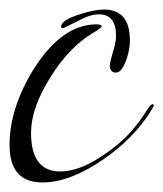

<svg xmlns="http://www.w3.org/2000/svg" viewBox="-23 -364 342 402"><path d="M220 -212Q207 -212 207 -227Q207 -233 213 -254Q220 -275 220 -289Q220 -334 184 -334Q165 -334 138 -319Q110 -305 109 -305Q105 -305 105 -308Q105 -322 144 -334Q174 -344 195 -344Q249 -344 249 -279Q249 -261 242 -240Q232 -212 220 -212ZM66 18Q-3 18 -3 -60Q-3 -138 48 -220Q107 -313 179 -313Q190 -313 190 -309Q190 -306 170 -294Q121 -264 83 -203Q42 -138 42 -86Q42 -5 103 -5Q141 -5 187 -35Q207 -48 224.5 -62.5Q242 -77 256 -94Q261 -100 268 -109Q275 -118 283 -131Q292 -146 297 -146Q297 -146 299 -144Q299 -141 290 -127Q273 -101 249 -76.5Q225 -52 193 -30Q123 18 66 18Z"/></svg>

Font: Love Light
Style: Regular
Weight: 400
Designer: Robert E. Leuschke
Foundry: Robert E. Leuschke
Version: Version 1.010; ttfautohint (v1.8.3)